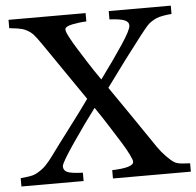

<svg xmlns="http://www.w3.org/2000/svg" viewBox="-51 -744 812 796"><g transform="rotate(-5 355.5 -346.5)"><path d="M711.4 0H387.2V-34.7Q427.2 -35.6 451.9 -42.2Q476.6 -48.8 476.6 -62.5Q476.6 -69.8 465.3 -92.8Q454.1 -115.7 436.5 -144Q417 -175.3 390.1 -217.5Q363.3 -259.8 336.9 -298.3Q293.9 -241.7 239.3 -161.9Q184.6 -82 184.6 -67.9Q184.6 -51.8 199.5 -44.2Q214.4 -36.6 265.1 -34.7V0H6.3V-34.7Q19 -35.6 38.8 -38.3Q58.6 -41 71.3 -47.4Q96.7 -61 112.1 -76.9Q127.4 -92.8 143.1 -114.3Q174.3 -157.2 223.1 -221.4Q272 -285.6 309.6 -338.4Q281.2 -379.9 237.3 -443.6Q193.4 -507.3 143.6 -580.1Q122.6 -610.8 110.6 -623.5Q98.6 -636.2 78.6 -645.5Q66.9 -650.9 46.1 -654.1Q25.4 -657.2 13.2 -658.2V-692.9H334V-658.2Q305.7 -657.2 275.1 -651.1Q244.6 -645 244.6 -632.3Q244.6 -623 256.8 -599.9Q269 -576.7 285.6 -550.3Q302.7 -522.9 323.7 -489.7Q344.7 -456.5 375 -413.1Q430.2 -487.8 470.2 -547.9Q510.3 -607.9 510.3 -626Q510.3 -641.6 491.9 -648.9Q473.6 -656.2 430.2 -658.2V-692.9H688.5V-658.2Q676.3 -657.7 656.5 -654.5Q636.7 -651.4 623.5 -645.5Q598.1 -633.3 585.7 -619.1Q573.2 -605 552.2 -578.1Q513.2 -527.8 480.2 -483.6Q447.3 -439.5 400.9 -376Q439.9 -320.3 488 -249.5Q536.1 -178.7 580.1 -114.3Q595.2 -92.3 614.7 -72.5Q634.3 -52.7 646.5 -45.4Q658.2 -38.6 678 -36.9Q697.8 -35.2 711.4 -34.7Z"/></g></svg>

Font: UniBurma_GGSerif
Style: Book
Weight: 400
Designer: Victor San Kho Lin (for Burmese only and related typography optimization with it)
Foundry: http://www.unimm.org
Version: 2.0